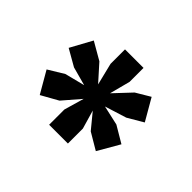

<svg xmlns="http://www.w3.org/2000/svg" viewBox="-78 -849 535 535"><g transform="rotate(-45 189.0 -582.0)"><path d="M144 -731 172 -685 187 -626 202 -681 230 -730 294 -695 264 -643 216 -600 281 -616H338V-543H283L222 -559L272 -512L297 -470L233 -433L206 -479L186 -543L173 -485L144 -436L80 -473L109 -522L154 -559L99 -543H40V-617H100L159 -600L108 -644L80 -694Z"/></g></svg>

Font: PTSans
Style: Bold
Weight: 700
Designer: A.Korolkova, O.Umpeleva, V.Yefimov
Foundry: ParaType Ltd
Version: Version 2.003W OFL